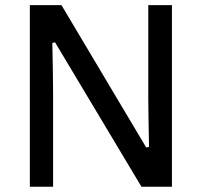

<svg xmlns="http://www.w3.org/2000/svg" viewBox="-20 -709 766 729"><path d="M93.3 0V-689.5H213.4L535.2 -148.9L545.9 -151.4Q545.4 -167 545.2 -187.3Q544.9 -207.5 544.4 -229.2Q543.9 -251 543.7 -272.5Q543.5 -293.9 543.2 -312.3Q543 -330.6 543 -343.8Q543 -356.9 543 -362.3V-689.5H632.8V0H517.1L189 -548.3L178.7 -545.9Q179.2 -529.8 179.4 -509.3Q179.7 -488.8 180.2 -466.6Q180.7 -444.3 180.9 -422.1Q181.2 -399.9 181.4 -381.3Q181.6 -362.8 181.6 -348.9Q181.6 -335 181.6 -329.6V0Z"/></svg>

Font: Shanti
Style: Regular
Weight: 400
Designer: vernon adams
Foundry: vernon adams
Version: Version 1.000